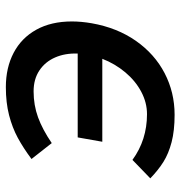

<svg xmlns="http://www.w3.org/2000/svg" viewBox="-1 -593 602 640"><g transform="rotate(90 300.0 -273.0)"><path d="M51.5 -211.5Q51.5 -242.5 57.5 -277.5Q72.5 -362.5 116.2 -425Q160 -487.5 224 -520.8Q288 -554 362.5 -554Q415.5 -554 453.8 -544Q492 -534 519.5 -516.8Q547 -499.5 574.5 -473L513 -413.5Q446.5 -462 360.5 -462Q322 -462 285.8 -442.8Q249.5 -423.5 221 -389.5Q192.5 -355.5 176 -313H452.5L438 -231H158.5Q157 -189 171.5 -155.8Q186 -122.5 215 -103.2Q244 -84 284.5 -84Q330.5 -84 371 -98.8Q411.5 -113.5 457 -144.5L510 -77Q473 -49.5 439.2 -31.2Q405.5 -13 363.8 -2.2Q322 8.5 270.5 8.5Q205.5 8.5 156 -17.5Q106.5 -43.5 79 -93Q51.5 -142.5 51.5 -211.5Z"/></g></svg>

Font: JuliaMono
Style: Bold Italic
Weight: 700
Italic angle: -9°
Monospace: yes
Designer: cormullion
Foundry: corm
Version: Version 0.057; ttfautohint (v1.8.4)